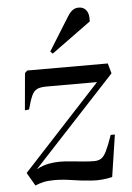

<svg xmlns="http://www.w3.org/2000/svg" viewBox="-55 -820 598 871"><g transform="rotate(-5 244.0 -385.0)"><path d="M79 -515H446L459 -469L84 -65Q112 -80 138.5 -85Q165 -90 189 -90Q212 -90 241.5 -87Q271 -84 299 -81.5Q327 -79 346 -79Q364 -79 377 -86.5Q390 -94 402 -118Q414 -142 431 -191H450L421 0Q375 11 329 8Q283 5 239.5 -2Q196 -9 159 -9Q128 -9 107 -4Q86 1 71 8L36 -52L390 -435H160Q133 -435 117.5 -428Q102 -421 92.5 -400Q83 -379 72 -338L53 -336L68 -504ZM285 -743Q296 -761 308 -770Q320 -779 337 -779Q359 -779 371.5 -762Q384 -745 381 -712L201 -581L191 -592Z"/></g></svg>

Font: Literata 72pt Medium
Style: Italic
Weight: 500
Italic angle: -2°
Designer: Latin by Veronika Burian and Jose Scaglione. Greek by Irene Vlachou. Cyrillic by Vera Evstafieva
Foundry: TypeTogether
Version: Version 3.002